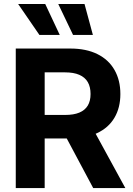

<svg xmlns="http://www.w3.org/2000/svg" viewBox="-20 -953 672 973"><path d="M59.9 -707H336.6Q416.5 -707 473.5 -678.9Q530.5 -650.7 560.2 -598.6Q590 -546.5 590 -476.5Q590 -407 559.9 -356.2Q529.9 -305.3 471.9 -278.3Q413.8 -251.2 333.2 -251.2H145.9V-370.5H309.9Q354 -370.5 382.3 -382.5Q410.6 -394.5 424.8 -417.9Q438.9 -441.3 438.9 -476.5Q438.9 -512.8 424.8 -537.1Q410.6 -561.4 381.8 -573.9Q353 -586.3 309.5 -586.3H206.4V0H59.9ZM615.1 0H452.3L280.9 -321.3H439.6ZM71.9 -932.8H209.2L282.8 -776H179.7ZM275.2 -932.8H408.3L450.7 -776H350.2Z"/></svg>

Font: Pretendard Std Variable
Style: Regular
Weight: 400
Designer: Base glyphs from Inter by Rasmus Andersson; Hangeul glyphs from Noto Sans CJK(Source Han Sans) by Jang Soo-young and Kan
Foundry: Kil Hyung-jin
Version: Version 1.309;Glyphs 3.2 (3225)